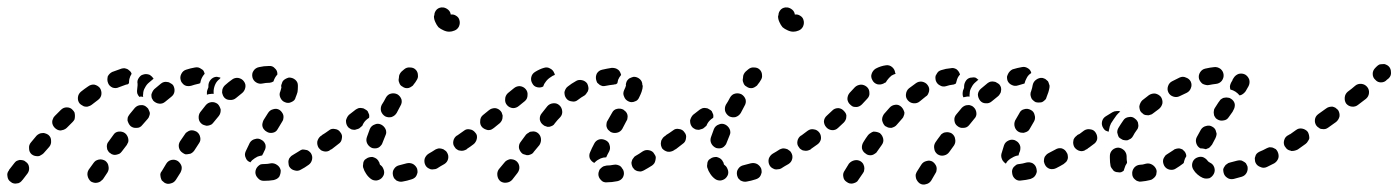

<svg xmlns="http://www.w3.org/2000/svg" viewBox="-36 -458 3752 515"><path d="M451 -3Q452 -8 451 -12Q450 -16 447 -20Q444 -24 441 -26Q433 -31 424 -29Q415 -27 410 -19L398 1Q395 4 394 9Q394 13 395 18Q396 22 398 26Q401 29 405 32Q413 37 422 34Q431 32 436 24L448 5Q450 1 451 -3ZM38 7Q43 0 42 -9Q41 -19 33 -24Q30 -27 26 -28Q21 -29 17 -29Q12 -28 8 -26Q5 -24 2 -20Q-5 -11 -12 -2Q-12 -2 -12 -1Q-18 6 -16 15Q-15 25 -7 30Q-4 33 1 34Q5 35 9 34Q14 34 18 31Q21 29 24 25Q24 25 25 24Q31 16 38 7ZM255 -12Q254 -21 246 -27Q242 -29 238 -30Q234 -31 229 -30Q225 -29 221 -27Q217 -24 215 -21L202 -3Q197 5 199 14Q201 23 208 29Q212 31 216 32Q221 33 225 32Q230 31 233 29Q237 26 240 23L252 5Q257 -3 255 -12ZM698 25Q702 24 706 22Q710 20 713 16Q715 12 716 8Q717 4 717 -1Q715 -10 708 -15Q700 -21 691 -20Q682 -18 673 -18H672Q667 -18 663 -17Q659 -15 656 -12Q653 -9 651 -5Q649 0 649 4Q649 13 656 20Q662 27 671 27H673Q686 27 698 25ZM801 -30Q803 -39 798 -47Q796 -50 792 -53Q788 -56 784 -56Q780 -57 775 -57Q771 -56 767 -53Q757 -47 749 -42Q745 -40 742 -36Q739 -33 738 -28Q737 -24 738 -19Q738 -15 740 -11Q745 -3 754 -1Q763 2 771 -3Q781 -8 792 -16Q799 -21 801 -30ZM623 -35Q619 -43 623 -52Q627 -61 634 -75Q639 -83 648 -85Q657 -88 665 -83Q673 -79 676 -70Q678 -61 673 -53Q670 -46 667 -41Q661 -40 655 -38Q647 -34 640 -28Q637 -25 635 -22Q635 -22 635 -22Q635 -22 635 -23Q626 -26 623 -35ZM101 -81Q101 -90 94 -96Q90 -99 86 -100Q82 -102 77 -101Q73 -101 69 -99Q65 -97 62 -94Q54 -85 47 -76Q41 -69 42 -60Q42 -50 49 -44Q53 -41 57 -40Q61 -39 66 -39Q70 -39 74 -42Q78 -44 81 -47Q89 -56 96 -64Q102 -71 101 -81ZM308 -77Q309 -82 308 -86Q307 -91 305 -94Q303 -98 299 -101Q292 -106 282 -105Q273 -104 268 -96Q261 -87 255 -78Q252 -75 251 -70Q250 -66 251 -61Q251 -57 254 -53Q256 -49 260 -47Q263 -44 268 -43Q272 -42 276 -43Q281 -44 285 -46Q288 -48 291 -52Q298 -61 304 -69Q306 -73 308 -77ZM501 -90Q499 -100 491 -105Q487 -107 483 -108Q478 -109 474 -108Q470 -107 466 -104Q462 -102 460 -98L447 -79Q442 -71 444 -62Q446 -53 454 -48Q458 -45 462 -44Q466 -44 471 -45Q475 -45 479 -48Q483 -51 485 -54L498 -74Q503 -81 501 -90ZM863 -73Q865 -82 859 -90Q857 -94 853 -96Q849 -98 845 -99Q840 -100 836 -99Q832 -98 828 -95L824 -93Q817 -87 815 -78Q814 -69 819 -61Q822 -58 825 -55Q829 -53 833 -52Q838 -51 842 -52Q847 -53 850 -56L854 -59Q862 -64 863 -73ZM668 -127Q667 -123 668 -119Q669 -114 672 -111Q675 -107 679 -105Q686 -100 696 -102Q705 -104 709 -112L721 -132Q724 -136 724 -140Q725 -144 724 -149Q723 -153 720 -157Q718 -160 714 -163Q706 -168 697 -165Q688 -163 683 -155L671 -136Q669 -132 668 -127ZM164 -138Q165 -143 165 -147Q165 -151 164 -156Q162 -160 159 -163Q153 -170 143 -170Q134 -170 127 -163Q119 -155 111 -147Q107 -143 106 -139Q104 -135 104 -131Q104 -126 106 -122Q108 -118 111 -115Q114 -112 118 -110Q122 -108 127 -108Q131 -109 135 -110Q140 -112 143 -115Q151 -123 159 -131Q162 -134 164 -138ZM364 -146Q366 -150 366 -155Q365 -159 363 -163Q362 -167 358 -170Q351 -177 342 -176Q333 -176 326 -169Q319 -161 312 -152Q309 -148 307 -144Q306 -140 306 -135Q307 -131 309 -127Q311 -123 314 -120Q321 -114 331 -115Q340 -115 346 -123Q353 -131 360 -139Q363 -142 364 -146ZM555 -155Q556 -159 556 -164Q555 -168 553 -172Q551 -176 548 -179Q540 -185 531 -184Q522 -183 516 -176Q509 -167 501 -157Q496 -150 497 -140Q498 -131 506 -125Q509 -123 513 -122Q518 -120 522 -121Q527 -122 531 -124Q534 -126 537 -130Q544 -139 551 -147Q554 -151 555 -155ZM236 -205Q237 -214 232 -222Q226 -229 217 -231Q208 -232 200 -226Q191 -220 181 -212Q174 -206 173 -197Q172 -187 178 -180Q181 -177 185 -175Q189 -172 193 -172Q198 -171 202 -173Q206 -174 210 -177Q219 -184 227 -190Q235 -196 236 -205ZM432 -213Q433 -222 428 -230Q425 -233 421 -235Q417 -238 413 -238Q408 -239 404 -238Q400 -237 396 -234Q387 -227 378 -219Q375 -216 373 -212Q371 -208 370 -204Q370 -200 371 -195Q373 -191 375 -188Q382 -181 391 -180Q400 -179 407 -185Q415 -192 423 -198Q431 -204 432 -213ZM718 -220Q717 -217 716 -213Q712 -205 716 -196Q720 -187 728 -184Q732 -182 737 -182Q741 -182 745 -184Q750 -186 753 -189Q756 -192 757 -197Q760 -204 762 -211Q763 -218 763 -225Q763 -227 763 -229Q763 -238 756 -244Q749 -250 739 -250Q735 -249 731 -247Q727 -245 724 -242Q721 -239 720 -234Q718 -230 718 -226Q719 -225 719 -225Q719 -223 718 -220ZM619 -215Q621 -218 622 -223Q623 -227 622 -232Q621 -236 618 -240Q613 -247 603 -249Q594 -250 587 -245Q577 -238 567 -229Q564 -226 562 -222Q560 -218 560 -214Q559 -209 561 -205Q562 -201 565 -197Q571 -190 580 -190Q590 -189 597 -195Q605 -202 613 -208Q617 -211 619 -215ZM338 -198Q334 -202 332 -208Q331 -214 332 -219Q333 -225 333 -229Q333 -231 333 -233Q332 -238 333 -242Q334 -246 337 -250Q340 -254 343 -256Q347 -258 352 -259Q359 -260 366 -257Q372 -253 376 -247Q370 -242 363 -236Q357 -231 353 -223Q348 -215 348 -206Q347 -202 348 -198Q344 -199 341 -199Q339 -198 338 -198ZM519 -204Q519 -207 519 -210Q519 -213 520 -216Q522 -221 523 -224Q523 -225 523 -226Q523 -226 523 -227Q523 -227 523 -228Q523 -237 529 -244Q535 -251 544 -252Q547 -252 550 -251Q553 -251 556 -249Q554 -248 553 -246Q546 -241 542 -233Q538 -225 537 -215Q537 -211 537 -206Q533 -207 529 -206Q524 -206 519 -204ZM298 -275Q294 -275 290 -274Q278 -270 265 -265Q261 -263 258 -260Q255 -257 253 -253Q252 -248 252 -244Q252 -240 254 -235Q257 -227 266 -223Q275 -220 283 -224Q293 -228 302 -231Q304 -231 307 -232Q309 -234 310 -235Q310 -241 311 -246Q313 -254 317 -260Q316 -264 313 -267Q310 -270 307 -272Q303 -274 298 -275ZM512 -259Q512 -259 513 -260Q512 -264 510 -268Q508 -271 504 -273Q500 -276 496 -277Q492 -278 487 -277Q475 -275 463 -271Q454 -268 450 -259Q446 -251 449 -242Q450 -238 453 -235Q456 -231 460 -229Q464 -227 469 -227Q473 -227 477 -228Q486 -231 495 -233Q497 -233 498 -234Q500 -234 501 -235Q502 -239 503 -243Q506 -252 512 -259ZM707 -257Q708 -258 708 -258Q708 -259 708 -259Q708 -259 708 -260Q708 -269 701 -275Q695 -282 685 -281Q672 -281 659 -278Q649 -276 644 -268Q639 -261 641 -251Q643 -242 651 -237Q659 -232 668 -234Q677 -236 687 -236Q690 -237 692 -237Q695 -238 698 -240Q698 -240 698 -241Q701 -250 707 -257Z M1076 19Q1079 17 1081 13Q1083 9 1084 4Q1084 0 1083 -5Q1080 -13 1072 -18Q1064 -22 1055 -20Q1045 -17 1036 -15Q1026 -13 1021 -5Q1016 2 1018 12Q1019 16 1021 20Q1024 23 1027 26Q1031 28 1035 29Q1040 30 1044 29Q1056 27 1068 23Q1072 22 1076 19ZM959 22Q966 27 975 26Q985 24 990 17Q993 13 994 9Q995 4 994 0Q993 -4 991 -8Q989 -12 985 -15Q984 -15 983 -17Q982 -18 982 -21Q980 -25 978 -28Q975 -32 971 -34Q967 -36 963 -37Q958 -37 954 -36Q950 -35 946 -32Q942 -30 940 -26Q938 -22 938 -17Q937 -13 938 -9Q941 1 946 8Q951 16 959 22ZM1166 -32Q1168 -41 1163 -49Q1161 -53 1157 -55Q1154 -58 1149 -59Q1145 -60 1141 -60Q1136 -59 1132 -57Q1123 -51 1114 -46Q1106 -41 1103 -32Q1101 -23 1105 -15Q1107 -11 1111 -8Q1114 -6 1119 -4Q1123 -3 1128 -4Q1132 -4 1136 -6Q1145 -12 1156 -18Q1164 -23 1166 -32ZM1226 -73Q1228 -82 1222 -90Q1220 -94 1216 -96Q1212 -98 1208 -99Q1203 -100 1199 -99Q1195 -98 1191 -95L1189 -94Q1182 -89 1180 -80Q1178 -70 1184 -63Q1186 -59 1190 -57Q1194 -54 1198 -54Q1203 -53 1207 -54Q1211 -55 1215 -57L1217 -59Q1225 -64 1226 -73ZM881 -87Q883 -96 877 -103Q872 -111 862 -112Q853 -114 846 -108Q835 -100 828 -96Q821 -90 819 -81Q817 -72 822 -64Q825 -61 829 -58Q833 -56 837 -55Q841 -54 846 -55Q850 -56 854 -58Q861 -63 872 -72Q880 -77 881 -87ZM949 -73Q953 -65 962 -61Q966 -60 970 -60Q975 -60 979 -62Q983 -64 986 -68Q989 -71 990 -75Q994 -84 998 -95Q1000 -99 1000 -103Q1000 -108 998 -112Q996 -116 993 -119Q990 -122 986 -124Q977 -128 969 -124Q960 -121 956 -112Q952 -101 948 -90Q945 -81 949 -73ZM945 -135Q949 -139 954 -142Q955 -147 954 -151Q952 -156 950 -160Q947 -163 943 -165Q939 -168 935 -168Q930 -169 926 -168Q921 -166 918 -164L900 -150Q897 -147 895 -143Q893 -139 892 -135Q892 -130 893 -126Q894 -122 897 -118Q899 -115 903 -113Q907 -110 912 -110Q916 -109 920 -111Q925 -112 928 -114L935 -120Q935 -120 936 -121Q939 -129 945 -135ZM986 -160Q989 -151 997 -146Q1005 -142 1014 -144Q1023 -147 1028 -155Q1033 -164 1038 -174Q1043 -182 1041 -191Q1038 -200 1030 -205Q1022 -209 1013 -207Q1004 -205 999 -196Q994 -186 988 -177Q984 -169 986 -160ZM1034 -250Q1034 -250 1034 -250Q1034 -255 1036 -259Q1038 -263 1041 -266L1048 -272Q1055 -278 1064 -277Q1074 -277 1080 -270Q1085 -264 1085 -256Q1086 -249 1081 -242Q1079 -238 1074 -232Q1072 -228 1068 -226Q1064 -223 1060 -222Q1056 -221 1051 -222Q1047 -223 1043 -226Q1037 -229 1035 -236Q1032 -242 1034 -249Q1034 -249 1034 -250ZM1187 -416Q1194 -412 1196 -405Q1199 -396 1195 -387Q1191 -379 1183 -376Q1176 -373 1169 -373Q1161 -373 1153 -377Q1146 -380 1140 -385Q1135 -391 1132 -398Q1128 -406 1128 -414Q1128 -416 1129 -417Q1129 -426 1136 -433Q1143 -439 1153 -438Q1160 -437 1166 -432Q1172 -427 1173 -419Q1181 -420 1187 -416Z M1357 -11Q1356 -20 1349 -26Q1345 -29 1341 -30Q1337 -31 1332 -31Q1328 -30 1324 -28Q1320 -26 1317 -22L1302 -4Q1297 3 1298 12Q1299 22 1306 28Q1313 33 1322 32Q1332 31 1338 24L1352 6Q1358 -2 1357 -11ZM1634 19Q1639 11 1637 2Q1636 -3 1633 -6Q1631 -10 1627 -13Q1623 -15 1619 -16Q1615 -17 1610 -16Q1600 -14 1591 -14Q1587 -13 1583 -12Q1579 -10 1576 -7Q1572 -4 1571 0Q1569 5 1569 9Q1569 18 1576 25Q1582 32 1592 31Q1605 31 1620 28Q1629 26 1634 19ZM1719 -20Q1721 -23 1722 -28Q1723 -32 1723 -37Q1722 -41 1719 -45Q1715 -53 1705 -55Q1696 -57 1688 -52Q1678 -45 1669 -40Q1665 -38 1663 -34Q1660 -31 1659 -27Q1657 -22 1658 -18Q1659 -13 1661 -9Q1663 -6 1666 -3Q1670 0 1674 1Q1679 2 1683 2Q1687 1 1691 -1Q1702 -7 1713 -14Q1716 -16 1719 -20ZM1558 -73Q1562 -81 1571 -84Q1580 -86 1588 -82Q1597 -78 1599 -69Q1602 -60 1598 -52Q1593 -43 1590 -36Q1582 -36 1575 -33Q1566 -29 1560 -23Q1559 -22 1558 -21Q1550 -25 1546 -33Q1543 -42 1547 -50Q1551 -60 1558 -73ZM1415 -86Q1414 -95 1407 -101Q1403 -104 1399 -105Q1394 -106 1390 -105Q1385 -105 1382 -102Q1378 -100 1375 -97L1361 -78Q1355 -71 1356 -61Q1358 -52 1365 -46Q1368 -44 1373 -43Q1377 -41 1382 -42Q1386 -43 1390 -45Q1394 -47 1396 -51L1411 -69Q1416 -77 1415 -86ZM1783 -65Q1785 -69 1786 -73Q1787 -78 1786 -82Q1785 -86 1782 -90Q1777 -98 1768 -99Q1758 -101 1751 -95L1746 -92Q1742 -89 1740 -85Q1737 -81 1737 -77Q1736 -73 1737 -68Q1738 -64 1740 -60Q1746 -53 1755 -51Q1764 -50 1772 -55L1777 -59Q1781 -61 1783 -65ZM1240 -78Q1242 -81 1243 -86Q1244 -90 1243 -95Q1242 -99 1239 -102Q1233 -110 1224 -111Q1215 -113 1208 -107Q1199 -101 1191 -95Q1184 -90 1182 -81Q1180 -72 1186 -64Q1191 -57 1200 -55Q1209 -53 1217 -59Q1225 -64 1234 -71Q1238 -74 1240 -78ZM1591 -127Q1590 -122 1591 -118Q1592 -114 1595 -110Q1598 -107 1602 -104Q1610 -100 1619 -102Q1628 -104 1633 -112L1644 -133Q1647 -137 1647 -141Q1648 -146 1647 -150Q1646 -154 1643 -158Q1640 -161 1636 -164Q1628 -168 1619 -166Q1610 -164 1606 -156L1594 -135Q1591 -131 1591 -127ZM1310 -135Q1312 -139 1312 -144Q1313 -148 1311 -152Q1310 -157 1307 -160Q1301 -167 1292 -168Q1282 -168 1275 -162L1259 -149Q1252 -143 1252 -133Q1251 -124 1257 -117Q1260 -114 1264 -112Q1268 -110 1273 -109Q1277 -109 1281 -110Q1285 -112 1289 -115L1305 -128Q1308 -131 1310 -135ZM1472 -160Q1471 -170 1464 -176Q1457 -182 1448 -181Q1438 -180 1432 -173Q1425 -164 1417 -154Q1411 -147 1412 -137Q1414 -128 1421 -123Q1424 -120 1429 -119Q1433 -117 1438 -118Q1442 -119 1446 -121Q1450 -123 1452 -127Q1459 -136 1467 -144Q1473 -151 1472 -160ZM1379 -203Q1380 -212 1374 -219Q1368 -226 1358 -227Q1349 -227 1342 -221L1326 -208Q1319 -201 1319 -192Q1318 -183 1324 -176Q1330 -169 1340 -168Q1349 -168 1356 -174L1372 -187Q1379 -193 1379 -203ZM1643 -228Q1642 -227 1642 -225Q1641 -222 1638 -216Q1634 -207 1638 -199Q1641 -190 1650 -186Q1654 -184 1658 -184Q1663 -184 1667 -186Q1671 -187 1674 -190Q1677 -193 1679 -198Q1683 -206 1685 -212Q1688 -221 1688 -227Q1688 -229 1687 -230Q1687 -240 1680 -246Q1673 -252 1664 -252Q1659 -251 1655 -249Q1651 -248 1648 -244Q1645 -241 1644 -237Q1642 -232 1643 -228Q1643 -228 1643 -228Q1643 -228 1643 -228ZM1538 -209Q1541 -212 1542 -217Q1543 -221 1542 -225Q1541 -230 1539 -234Q1534 -241 1525 -243Q1515 -245 1508 -240Q1497 -234 1487 -226Q1483 -223 1481 -219Q1479 -215 1478 -211Q1478 -206 1479 -202Q1480 -198 1483 -194Q1488 -187 1498 -186Q1507 -184 1514 -190Q1523 -197 1532 -202Q1536 -205 1538 -209ZM1389 -251Q1391 -260 1399 -265Q1412 -273 1423 -276Q1432 -279 1440 -274Q1448 -270 1451 -261Q1452 -260 1452 -259Q1452 -258 1452 -257Q1446 -255 1441 -251Q1433 -246 1428 -239Q1423 -233 1421 -226Q1414 -222 1405 -224Q1396 -226 1392 -234Q1387 -242 1389 -251ZM1614 -275Q1610 -276 1605 -276Q1592 -274 1579 -271Q1570 -269 1565 -261Q1561 -253 1563 -244Q1564 -240 1566 -236Q1569 -233 1573 -230Q1577 -228 1581 -227Q1586 -227 1590 -228Q1600 -230 1610 -231Q1613 -232 1616 -232Q1618 -233 1620 -235Q1621 -239 1622 -244Q1625 -251 1630 -257Q1629 -261 1627 -265Q1625 -269 1622 -271Q1618 -274 1614 -275Z M1999 19Q2002 17 2004 13Q2006 9 2007 4Q2007 0 2006 -5Q2003 -13 1995 -18Q1987 -22 1978 -20Q1968 -17 1959 -15Q1949 -13 1944 -5Q1939 2 1941 12Q1942 16 1944 20Q1947 23 1950 26Q1954 28 1958 29Q1963 30 1967 29Q1979 27 1991 23Q1995 22 1999 19ZM1882 22Q1889 27 1898 26Q1908 24 1913 17Q1916 13 1917 9Q1918 4 1917 0Q1916 -4 1914 -8Q1912 -12 1908 -15Q1907 -15 1906 -17Q1905 -18 1905 -21Q1903 -25 1901 -28Q1898 -32 1894 -34Q1890 -36 1886 -37Q1881 -37 1877 -36Q1873 -35 1869 -32Q1865 -30 1863 -26Q1861 -22 1861 -17Q1860 -13 1861 -9Q1864 1 1869 8Q1874 16 1882 22ZM2089 -32Q2091 -41 2086 -49Q2084 -53 2080 -55Q2077 -58 2072 -59Q2068 -60 2064 -60Q2059 -59 2055 -57Q2046 -51 2037 -46Q2029 -41 2026 -32Q2024 -23 2028 -15Q2030 -11 2034 -8Q2037 -6 2042 -4Q2046 -3 2051 -4Q2055 -4 2059 -6Q2068 -12 2079 -18Q2087 -23 2089 -32ZM2149 -73Q2151 -82 2145 -90Q2143 -94 2139 -96Q2135 -98 2131 -99Q2126 -100 2122 -99Q2118 -98 2114 -95L2112 -94Q2105 -89 2103 -80Q2101 -70 2107 -63Q2109 -59 2113 -57Q2117 -54 2121 -54Q2126 -53 2130 -54Q2134 -55 2138 -57L2140 -59Q2148 -64 2149 -73ZM1804 -87Q1806 -96 1800 -103Q1795 -111 1785 -112Q1776 -114 1769 -108Q1758 -100 1751 -96Q1744 -90 1742 -81Q1740 -72 1745 -64Q1748 -61 1752 -58Q1756 -56 1760 -55Q1764 -54 1769 -55Q1773 -56 1777 -58Q1784 -63 1795 -72Q1803 -77 1804 -87ZM1872 -73Q1876 -65 1885 -61Q1889 -60 1893 -60Q1898 -60 1902 -62Q1906 -64 1909 -68Q1912 -71 1913 -75Q1917 -84 1921 -95Q1923 -99 1923 -103Q1923 -108 1921 -112Q1919 -116 1916 -119Q1913 -122 1909 -124Q1900 -128 1892 -124Q1883 -121 1879 -112Q1875 -101 1871 -90Q1868 -81 1872 -73ZM1868 -135Q1872 -139 1877 -142Q1878 -147 1877 -151Q1875 -156 1873 -160Q1870 -163 1866 -165Q1862 -168 1858 -168Q1853 -169 1849 -168Q1844 -166 1841 -164L1823 -150Q1820 -147 1818 -143Q1816 -139 1815 -135Q1815 -130 1816 -126Q1817 -122 1820 -118Q1822 -115 1826 -113Q1830 -110 1835 -110Q1839 -109 1843 -111Q1848 -112 1851 -114L1858 -120Q1858 -120 1859 -121Q1862 -129 1868 -135ZM1909 -160Q1912 -151 1920 -146Q1928 -142 1937 -144Q1946 -147 1951 -155Q1956 -164 1961 -174Q1966 -182 1964 -191Q1961 -200 1953 -205Q1945 -209 1936 -207Q1927 -205 1922 -196Q1917 -186 1911 -177Q1907 -169 1909 -160ZM1957 -250Q1957 -250 1957 -250Q1957 -255 1959 -259Q1961 -263 1964 -266L1971 -272Q1978 -278 1987 -277Q1997 -277 2003 -270Q2008 -264 2008 -256Q2009 -249 2004 -242Q2002 -238 1997 -232Q1995 -228 1991 -226Q1987 -223 1983 -222Q1979 -221 1974 -222Q1970 -223 1966 -226Q1960 -229 1958 -236Q1955 -242 1957 -249Q1957 -249 1957 -250ZM2110 -416Q2117 -412 2119 -405Q2122 -396 2118 -387Q2114 -379 2106 -376Q2099 -373 2092 -373Q2084 -373 2076 -377Q2069 -380 2063 -385Q2058 -391 2055 -398Q2051 -406 2051 -414Q2051 -416 2052 -417Q2052 -426 2059 -433Q2066 -439 2076 -438Q2083 -437 2089 -432Q2095 -427 2096 -419Q2104 -420 2110 -416Z M2476 -1Q2477 -5 2476 -10Q2475 -14 2472 -18Q2470 -21 2466 -24Q2458 -29 2449 -26Q2440 -24 2435 -16L2423 3Q2421 7 2420 11Q2420 16 2421 20Q2422 24 2425 28Q2427 31 2431 34Q2439 39 2448 36Q2457 34 2462 26L2473 7Q2476 3 2476 -1ZM2282 -2Q2283 -6 2282 -11Q2281 -15 2279 -19Q2276 -23 2273 -25Q2265 -30 2256 -28Q2247 -26 2241 -19Q2234 -7 2230 -1Q2224 7 2226 16Q2227 25 2235 30Q2239 33 2243 34Q2248 35 2252 34Q2256 33 2260 31Q2264 29 2266 25Q2271 18 2279 6Q2282 2 2282 -2ZM2736 18Q2740 15 2742 11Q2744 7 2745 3Q2745 -2 2744 -6Q2742 -15 2734 -20Q2726 -24 2717 -22Q2707 -19 2698 -18Q2694 -18 2690 -16Q2686 -13 2683 -10Q2680 -6 2679 -2Q2678 2 2679 7Q2680 16 2687 22Q2694 28 2704 26Q2716 25 2728 22Q2733 20 2736 18ZM2824 -24Q2827 -28 2828 -32Q2829 -36 2828 -41Q2828 -45 2825 -49Q2821 -57 2812 -60Q2803 -62 2795 -57Q2785 -52 2776 -47Q2772 -45 2769 -41Q2766 -38 2765 -34Q2764 -29 2764 -25Q2765 -20 2767 -16Q2771 -8 2780 -5Q2789 -3 2797 -7Q2807 -12 2817 -18Q2821 -21 2824 -24ZM2650 -36Q2649 -40 2650 -45Q2653 -56 2657 -68Q2660 -77 2669 -81Q2677 -85 2686 -82Q2690 -80 2694 -77Q2697 -74 2699 -70Q2701 -66 2701 -62Q2701 -57 2700 -53Q2697 -47 2696 -41Q2696 -41 2695 -41Q2687 -40 2679 -35Q2671 -31 2665 -24Q2664 -22 2662 -19Q2659 -21 2657 -23Q2655 -25 2653 -28Q2651 -32 2650 -36ZM2526 -85Q2525 -94 2517 -100Q2514 -102 2509 -103Q2505 -104 2500 -103Q2496 -103 2492 -100Q2488 -98 2486 -94Q2479 -85 2473 -76Q2468 -68 2470 -59Q2471 -50 2479 -44Q2487 -39 2496 -41Q2505 -43 2510 -50Q2517 -60 2523 -68Q2528 -76 2526 -85ZM2333 -86Q2331 -95 2324 -101Q2320 -103 2316 -104Q2311 -105 2307 -105Q2303 -104 2299 -101Q2295 -99 2292 -95Q2286 -87 2280 -77Q2275 -69 2276 -60Q2278 -51 2286 -46Q2289 -43 2294 -42Q2298 -41 2303 -42Q2307 -43 2311 -46Q2315 -48 2317 -52Q2323 -61 2329 -69Q2335 -77 2333 -86ZM2889 -73Q2891 -82 2886 -90Q2880 -97 2871 -99Q2862 -101 2854 -96L2852 -94Q2848 -91 2846 -88Q2843 -84 2843 -80Q2842 -75 2843 -71Q2844 -66 2846 -63Q2849 -59 2852 -57Q2856 -54 2861 -53Q2865 -52 2869 -53Q2874 -54 2877 -57L2880 -58Q2887 -64 2889 -73ZM2166 -85Q2167 -95 2162 -102Q2156 -110 2147 -111Q2138 -113 2130 -107Q2122 -101 2114 -95Q2110 -93 2108 -89Q2106 -85 2105 -81Q2104 -77 2105 -72Q2106 -68 2109 -64Q2114 -56 2123 -55Q2132 -53 2140 -59Q2149 -65 2157 -71Q2164 -76 2166 -85ZM2686 -117Q2689 -108 2697 -104Q2701 -102 2705 -102Q2710 -101 2714 -103Q2718 -104 2722 -107Q2725 -110 2727 -114Q2732 -122 2738 -133Q2742 -141 2739 -150Q2737 -159 2729 -163Q2720 -168 2711 -165Q2702 -163 2698 -154Q2692 -144 2687 -135Q2683 -126 2686 -117ZM2232 -136Q2234 -140 2234 -144Q2235 -149 2233 -153Q2231 -157 2228 -160Q2222 -167 2213 -168Q2203 -168 2197 -162Q2189 -155 2182 -148Q2175 -142 2174 -133Q2174 -124 2180 -117Q2186 -110 2195 -109Q2205 -108 2212 -115Q2219 -121 2227 -129Q2230 -132 2232 -136ZM2583 -155Q2582 -165 2575 -171Q2572 -174 2568 -175Q2564 -177 2559 -176Q2555 -176 2551 -174Q2547 -172 2544 -169Q2536 -160 2529 -151Q2523 -144 2524 -135Q2525 -125 2532 -120Q2539 -114 2548 -115Q2558 -115 2564 -123Q2571 -131 2577 -139Q2584 -146 2583 -155ZM2388 -147Q2390 -151 2390 -156Q2389 -160 2387 -164Q2385 -168 2382 -171Q2375 -178 2366 -177Q2356 -176 2350 -169Q2343 -161 2335 -152Q2333 -149 2331 -144Q2330 -140 2330 -136Q2331 -131 2333 -127Q2335 -123 2338 -120Q2342 -118 2346 -116Q2350 -115 2355 -115Q2359 -116 2363 -118Q2367 -120 2370 -124Q2377 -132 2384 -140Q2387 -143 2388 -147ZM2296 -209Q2296 -219 2289 -225Q2282 -231 2273 -231Q2263 -230 2257 -224L2243 -209Q2237 -202 2237 -192Q2238 -183 2245 -177Q2248 -174 2252 -172Q2256 -171 2261 -171Q2265 -171 2269 -173Q2273 -175 2276 -178L2290 -193Q2297 -200 2296 -209ZM2646 -206Q2649 -210 2649 -214Q2650 -218 2649 -223Q2648 -227 2645 -231Q2642 -234 2638 -236Q2634 -239 2630 -239Q2626 -240 2621 -239Q2617 -238 2613 -235Q2604 -228 2595 -220Q2588 -214 2587 -205Q2587 -196 2593 -188Q2599 -181 2608 -181Q2617 -180 2624 -186Q2632 -193 2640 -199Q2644 -202 2646 -206ZM2453 -205Q2455 -209 2456 -213Q2457 -218 2456 -222Q2455 -226 2452 -230Q2447 -237 2437 -239Q2428 -240 2421 -235Q2411 -228 2402 -221Q2395 -215 2394 -205Q2393 -196 2399 -189Q2405 -182 2414 -181Q2424 -180 2431 -186Q2439 -193 2447 -199Q2451 -201 2453 -205ZM2728 -205Q2728 -201 2730 -196Q2731 -192 2735 -189Q2738 -186 2742 -184Q2746 -183 2750 -183Q2755 -183 2759 -184Q2763 -186 2766 -189Q2770 -192 2771 -197Q2777 -211 2779 -223Q2780 -228 2778 -232Q2777 -236 2775 -240Q2772 -243 2768 -246Q2764 -248 2760 -249Q2751 -250 2743 -244Q2736 -239 2734 -230Q2733 -223 2730 -214Q2728 -210 2728 -205ZM2548 -197Q2546 -201 2546 -206Q2546 -210 2547 -215Q2549 -219 2550 -223Q2550 -224 2550 -225Q2550 -225 2550 -225Q2550 -226 2550 -226Q2550 -235 2556 -243Q2562 -250 2571 -250Q2575 -251 2580 -250Q2584 -248 2587 -245Q2588 -245 2588 -245Q2588 -244 2588 -244Q2584 -241 2580 -237Q2574 -232 2570 -224Q2565 -216 2565 -207Q2564 -203 2565 -199Q2561 -199 2558 -199Q2553 -198 2548 -197ZM2538 -257Q2539 -257 2539 -258Q2537 -266 2530 -272Q2522 -277 2514 -275Q2501 -274 2489 -270Q2485 -269 2481 -266Q2478 -263 2476 -259Q2473 -255 2473 -251Q2473 -246 2474 -242Q2477 -233 2485 -229Q2493 -224 2502 -227Q2511 -230 2520 -231Q2522 -231 2524 -232Q2526 -233 2528 -234Q2529 -237 2530 -241Q2532 -250 2538 -257ZM2678 -230Q2669 -234 2666 -243Q2665 -248 2665 -252Q2666 -256 2668 -260Q2670 -264 2673 -267Q2676 -270 2680 -272Q2693 -276 2705 -278Q2713 -280 2721 -275Q2728 -271 2730 -263Q2730 -263 2730 -262Q2722 -257 2718 -249Q2714 -242 2712 -234Q2704 -232 2695 -229Q2686 -226 2678 -230ZM2317 -232Q2308 -235 2304 -243Q2299 -252 2302 -260Q2305 -269 2313 -274Q2326 -281 2341 -283Q2350 -284 2357 -278Q2364 -272 2365 -263Q2366 -262 2366 -261Q2366 -260 2366 -260Q2360 -258 2355 -255Q2348 -249 2343 -242Q2341 -239 2340 -237Q2337 -236 2334 -234Q2326 -230 2317 -232Z M3057 21Q3061 18 3063 15Q3066 11 3066 6Q3067 2 3066 -2Q3063 -11 3055 -16Q3047 -21 3038 -19Q3029 -16 3021 -16Q3012 -15 3006 -8Q3000 0 3001 9Q3001 13 3003 17Q3005 21 3009 24Q3012 27 3016 28Q3021 30 3025 29Q3037 28 3049 25Q3054 24 3057 21ZM3308 5Q3312 -3 3310 -12Q3308 -16 3306 -20Q3303 -23 3299 -25Q3295 -28 3290 -28Q3286 -28 3282 -27Q3272 -24 3263 -22Q3258 -21 3255 -18Q3251 -16 3249 -12Q3246 -8 3245 -4Q3245 1 3246 5Q3248 14 3256 19Q3263 24 3273 22Q3283 19 3295 16Q3304 13 3308 5ZM3190 19Q3195 21 3199 21Q3203 21 3208 20Q3212 18 3215 15Q3218 12 3220 8Q3224 0 3221 -9Q3218 -18 3209 -22Q3205 -24 3203 -27Q3201 -30 3197 -33Q3193 -36 3189 -37Q3185 -38 3180 -37Q3176 -36 3172 -34Q3164 -29 3162 -20Q3160 -11 3165 -3Q3169 4 3176 10Q3183 16 3190 19ZM2963 4Q2958 4 2954 2Q2950 0 2948 -4Q2945 -7 2943 -12Q2941 -22 2941 -34Q2941 -37 2941 -40Q2941 -49 2948 -56Q2955 -62 2964 -62Q2973 -61 2980 -54Q2986 -47 2986 -38Q2986 -36 2986 -34Q2986 -28 2987 -24Q2987 -23 2987 -22Q2987 -22 2987 -21Q2982 -14 2980 -6Q2979 -3 2978 0Q2977 1 2975 2Q2973 3 2971 4Q2967 5 2963 4ZM3118 -6Q3111 -1 3101 -3Q3092 -5 3087 -13Q3085 -17 3084 -21Q3083 -26 3084 -30Q3085 -34 3088 -38Q3090 -42 3094 -44Q3102 -49 3111 -55Q3114 -58 3119 -59Q3123 -60 3127 -60Q3132 -59 3136 -57Q3139 -54 3142 -51Q3144 -48 3145 -45Q3146 -42 3146 -39Q3142 -33 3140 -25Q3140 -23 3139 -21Q3139 -20 3138 -20Q3138 -20 3137 -19Q3128 -12 3118 -6ZM3393 -34Q3395 -42 3391 -51Q3389 -55 3386 -58Q3382 -60 3378 -62Q3374 -63 3369 -63Q3365 -62 3361 -60Q3352 -55 3342 -51Q3338 -49 3335 -46Q3332 -43 3331 -38Q3329 -34 3330 -30Q3330 -25 3332 -21Q3336 -13 3345 -10Q3353 -6 3362 -10Q3372 -15 3382 -20Q3390 -25 3393 -34ZM3451 -65Q3453 -69 3454 -73Q3455 -78 3454 -82Q3453 -86 3450 -90Q3445 -98 3436 -99Q3427 -101 3419 -95L3417 -94Q3414 -92 3411 -88Q3409 -84 3408 -80Q3407 -75 3408 -71Q3409 -66 3412 -63Q3417 -55 3426 -54Q3435 -52 3443 -57L3445 -59Q3449 -61 3451 -65ZM2885 -62 2897 -71Q2905 -76 2907 -85Q2908 -94 2903 -102Q2898 -110 2889 -111Q2880 -113 2872 -108L2860 -99L2854 -95Q2847 -90 2845 -81Q2843 -72 2849 -64Q2851 -60 2855 -58Q2859 -56 2863 -55Q2867 -54 2872 -55Q2876 -56 2880 -59ZM3173 -73Q3170 -82 3174 -90Q3179 -99 3185 -110Q3190 -118 3199 -120Q3208 -123 3216 -118Q3220 -116 3223 -112Q3225 -109 3226 -104Q3228 -100 3227 -96Q3226 -91 3224 -87Q3219 -78 3215 -70Q3212 -66 3209 -63Q3206 -60 3201 -59Q3200 -58 3199 -58Q3198 -58 3197 -58Q3196 -58 3194 -59Q3189 -60 3185 -60Q3185 -60 3184 -60Q3184 -60 3184 -60Q3176 -64 3173 -73ZM2961 -107Q2960 -103 2962 -98Q2963 -94 2965 -90Q2968 -87 2972 -85Q2976 -82 2980 -82Q2985 -81 2989 -82Q2993 -84 2997 -86Q3001 -89 3003 -93Q3007 -101 3013 -109Q3016 -112 3017 -117Q3018 -121 3017 -125Q3017 -130 3014 -134Q3012 -137 3008 -140Q3001 -146 2992 -144Q2982 -143 2977 -135Q2970 -125 2964 -115Q2962 -112 2961 -107ZM2969 -159Q2964 -161 2959 -160Q2953 -160 2948 -157L2930 -146Q2922 -141 2920 -132Q2918 -123 2923 -115Q2925 -111 2929 -108Q2933 -106 2937 -105Q2937 -105 2938 -105Q2938 -105 2938 -105Q2938 -108 2939 -111Q2940 -119 2944 -127Q2951 -138 2959 -149Q2963 -154 2969 -159ZM3232 -183 3223 -169Q3220 -165 3220 -161Q3219 -157 3220 -152Q3220 -148 3223 -144Q3225 -140 3229 -138Q3237 -133 3246 -135Q3255 -136 3260 -144L3270 -158L3272 -162Q3277 -170 3276 -179Q3274 -188 3266 -193Q3262 -196 3258 -196Q3253 -197 3249 -196Q3245 -196 3241 -193Q3237 -191 3235 -187ZM3023 -182Q3021 -178 3020 -173Q3020 -169 3021 -165Q3022 -160 3025 -157Q3028 -154 3032 -151Q3036 -149 3041 -149Q3045 -148 3049 -150Q3054 -151 3057 -154Q3065 -160 3073 -166Q3080 -172 3082 -181Q3083 -190 3078 -198Q3072 -205 3063 -207Q3054 -208 3046 -203Q3037 -196 3028 -189Q3025 -186 3023 -182ZM3097 -227Q3094 -218 3098 -210Q3102 -202 3111 -199Q3120 -196 3128 -200Q3138 -205 3147 -209Q3155 -213 3158 -221Q3162 -230 3158 -239Q3154 -247 3145 -250Q3137 -254 3128 -250Q3118 -245 3108 -240Q3100 -236 3097 -227ZM3270 -243Q3270 -243 3270 -243Q3270 -244 3270 -244L3273 -249Q3278 -257 3287 -260Q3296 -262 3304 -258Q3312 -253 3315 -244Q3317 -235 3313 -227Q3309 -220 3305 -213Q3302 -209 3298 -206Q3294 -203 3289 -202Q3284 -208 3278 -212Q3272 -216 3264 -218Q3263 -223 3263 -227Q3264 -232 3266 -236Q3268 -240 3270 -243ZM3183 -264Q3178 -256 3180 -247Q3181 -243 3184 -239Q3187 -235 3190 -233Q3194 -231 3199 -230Q3203 -229 3207 -230Q3217 -232 3226 -233Q3235 -234 3241 -241Q3247 -249 3246 -258Q3245 -267 3238 -273Q3230 -279 3221 -278Q3210 -277 3197 -274Q3188 -272 3183 -264Z M3472 -79Q3475 -83 3476 -87Q3476 -91 3475 -96Q3474 -100 3472 -104Q3469 -108 3465 -110Q3462 -112 3457 -113Q3453 -114 3448 -113Q3444 -112 3440 -109L3419 -94Q3415 -91 3413 -88Q3411 -84 3410 -79Q3409 -75 3410 -71Q3411 -66 3414 -63Q3416 -59 3420 -57Q3424 -54 3428 -53Q3433 -53 3437 -54Q3441 -55 3445 -57L3466 -72Q3470 -75 3472 -79ZM3557 -146Q3558 -155 3553 -163Q3550 -166 3546 -169Q3542 -171 3538 -172Q3533 -172 3529 -171Q3525 -170 3521 -167L3500 -152Q3492 -146 3491 -137Q3490 -128 3495 -121Q3498 -117 3502 -115Q3505 -112 3510 -112Q3514 -111 3519 -112Q3523 -113 3527 -116L3548 -131Q3555 -137 3557 -146ZM3636 -208Q3637 -218 3631 -225Q3625 -232 3616 -233Q3606 -234 3599 -228Q3590 -220 3579 -212Q3572 -206 3571 -197Q3570 -187 3575 -180Q3581 -173 3590 -172Q3600 -171 3607 -177Q3618 -185 3628 -193Q3635 -199 3636 -208ZM3695 -264Q3695 -274 3689 -280Q3686 -283 3681 -285Q3677 -287 3673 -286Q3668 -286 3664 -285Q3660 -283 3657 -280Q3655 -278 3653 -276Q3646 -269 3646 -260Q3646 -250 3653 -244Q3659 -237 3668 -237Q3678 -237 3684 -244Q3687 -246 3689 -248Q3696 -255 3695 -264Z"/></svg>

Font: FRB American Cursive Dashed Extrabold
Style: Bold Italic
Weight: 800
Italic angle: -25°
Version: Version 2.0;Modular Font Editor K font №1